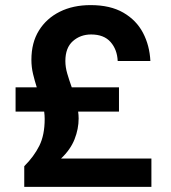

<svg xmlns="http://www.w3.org/2000/svg" viewBox="-20 -732 670 752"><path d="M75 0V-81Q113 -119 134 -161Q155 -203 155 -266Q155 -280 153 -295H41V-390H124Q116 -415 109.5 -442Q103 -469 103 -498Q103 -565 132.5 -612.5Q162 -660 214 -686Q266 -712 335 -712Q412 -712 463 -682.5Q514 -653 540 -603.5Q566 -554 569 -493H441Q439 -538 413 -567.5Q387 -597 337 -597Q295 -597 265.5 -571Q236 -545 236 -493Q236 -469 243.5 -443.5Q251 -418 261 -390H446V-295H286Q288 -281 288 -268Q288 -227 272 -186.5Q256 -146 219 -111H573V0Z"/></svg>

Font: DM Sans ExtraBold
Style: Regular
Weight: 800
Designer: Colophon Foundry, Jonny Pinhorn
Foundry: Colophon Foundry
Version: Version 4.004; ttfautohint (v1.8.4.7-5d5b)